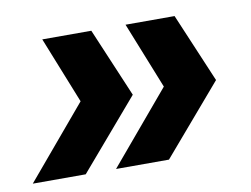

<svg xmlns="http://www.w3.org/2000/svg" viewBox="-72 -533 700 536"><g transform="rotate(-10 278.5 -265.0)"><path d="M-19 -69 174 -298 180 -203 77 -461H216L299 -265L131 -69ZM217 -69 410 -298 416 -203 313 -461H452L535 -265L367 -69Z"/></g></svg>

Font: Kantumruy Pro
Style: Italic
Weight: 400
Italic angle: -13°
Designer: Sovichet Tep
Foundry: Sovichet Tep
Version: Version 1.002